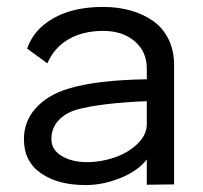

<svg xmlns="http://www.w3.org/2000/svg" viewBox="-20 -530 593 560"><path d="M280.8 -509.8Q324.2 -509.8 361.3 -499.3Q398.4 -488.8 427 -468.5Q455.6 -448.2 471.7 -415.3Q487.8 -382.3 487.8 -339.8V-94.2V7.8L408.2 8.8V-64.9Q381.3 -30.8 330.6 -10.5Q279.8 9.8 230 9.8Q148.9 9.8 99.4 -24.7Q49.8 -59.1 49.8 -124Q49.8 -175.8 84.2 -214.4Q118.7 -252.9 178.2 -271Q259.3 -296.4 408.2 -298.8V-330.1Q408.2 -379.4 372.8 -409.7Q337.4 -439.9 280.8 -439.9Q222.7 -439.9 180.4 -415.8Q138.2 -391.6 118.2 -345.2L59.1 -388.2Q78.6 -444.8 136.5 -477.3Q194.3 -509.8 280.8 -509.8ZM129.9 -124Q129.9 -93.3 159.7 -75.2Q189.5 -57.1 233.9 -57.1Q274.9 -57.1 314.5 -70.8Q354 -84.5 381.1 -110.6Q408.2 -136.7 408.2 -168V-234.9Q273.4 -229.5 203.1 -210Q169.9 -200.2 149.9 -178Q129.9 -155.8 129.9 -124Z"/></svg>

Font: Human Sans
Style: Regular
Weight: 400
Designer: Tim Radville
Foundry: Continuum
Version: Version 1.000;FEAKit 1.0